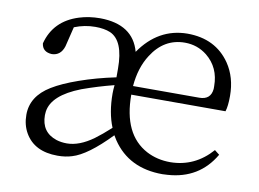

<svg xmlns="http://www.w3.org/2000/svg" viewBox="-64 -618 977 725"><g transform="rotate(10 425.0 -255.5)"><path d="M222.7 -38.1Q270.5 -38.1 324.2 -77.1Q349.6 -95.7 382.8 -126Q360.4 -180.7 360.4 -253.9Q360.4 -267.6 362.3 -286.1Q300.8 -270.5 241.2 -249Q132.8 -207 124 -142.6Q123 -135.7 123 -128.9Q123 -63.5 182.6 -43.9Q201.2 -38.1 222.7 -38.1ZM431.6 -294.9H685.5Q729.5 -294.9 733.4 -336.9Q733.4 -341.8 733.4 -347.7Q733.4 -418.9 681.6 -460.9Q644.5 -490.2 596.7 -490.2Q516.6 -490.2 469.7 -416Q437.5 -366.2 431.6 -294.9ZM792 -261.7H430.7Q430.7 -109.4 528.3 -57.6Q569.3 -36.1 620.1 -36.1Q713.9 -37.1 778.3 -110.4L796.9 -95.7Q738.3 4.9 618.2 12.7Q608.4 13.7 598.6 13.7Q469.7 13.7 405.3 -82Q399.4 -90.8 394.5 -99.6Q308.6 -10.7 251 5.9Q226.6 13.7 196.3 13.7Q107.4 13.7 71.3 -48.8Q53.7 -79.1 53.7 -118.2Q53.7 -189.5 126 -233.4Q164.1 -256.8 225.6 -278.3Q289.1 -300.8 364.3 -316.4V-349.6Q364.3 -457 310.5 -480.5Q287.1 -490.2 252.9 -490.2Q211.9 -490.2 172.9 -474.6L154.3 -398.4Q142.6 -361.3 108.4 -360.4Q72.3 -362.3 68.4 -394.5Q91.8 -484.4 185.5 -513.7Q222.7 -525.4 265.6 -525.4Q391.6 -524.4 418.9 -423.8Q488.3 -524.4 599.6 -525.4Q708 -525.4 763.7 -444.3Q798.8 -392.6 798.8 -321.3Q798.8 -282.2 792 -261.7Z"/></g></svg>

Font: GenYoMin JP Light
Style: Regular
Weight: 300
Version: Version 1.001;PS 1;hotconv 16.6.51;makeotf.lib2.5.65220 DEVE